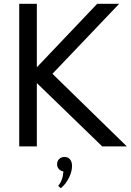

<svg xmlns="http://www.w3.org/2000/svg" viewBox="-20 -770 687 1010"><path d="M81.1 0V-750H173.8V-416L491.2 -750H606.9L255.9 -381.8L647 0H517.6L173.8 -333V0ZM313.5 131.8Q298.8 129.4 289.6 119.1Q280.3 108.9 280.3 93.8Q280.3 77.1 291.3 66.4Q302.2 55.7 319.3 55.7Q337.4 55.7 348.1 68.1Q358.9 80.6 358.9 103.5Q358.9 133.3 342 166.5Q325.2 199.7 299.8 220.2L286.1 208Q311 177.7 313.5 131.8Z"/></svg>

Font: Spartan MB Med
Style: Regular
Weight: 500
Designer: Matt Bailey, Mirko Velimirovic
Foundry: Matt Bailey
Version: Version 1.005